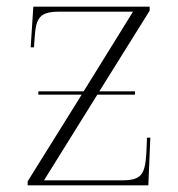

<svg xmlns="http://www.w3.org/2000/svg" viewBox="-20 -556 534 576"><path d="M63 0H425L431 -143H421L419 -96C415 -32 404 -15 345 -15H112L272 -272H385V-282H278L429 -524V-536H80L72 -414H82L84 -444C88 -504 100 -521 159 -521H379L231 -282H95V-272H225L63 -12Z"/></svg>

Font: Noto Serif Display ExtraLight
Style: Regular
Weight: 200
Designer: Monotype Design Team
Foundry: Monotype Imaging Inc.
Version: Version 2.009